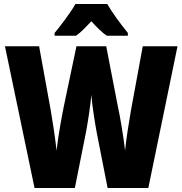

<svg xmlns="http://www.w3.org/2000/svg" viewBox="-20 -947 919 967"><path d="M520 -927H360C339 -889 285 -816 255 -781V-767H363C386 -783 409 -807 440 -840C469 -808 493 -784 518 -767H624V-781C586 -828 546 -882 520 -927ZM874 -714H699L639 -388C629 -330 615 -243 610 -189C602 -258 585 -361 573 -414L515 -714H365L302 -414C292 -365 273 -264 265 -189C258 -251 244 -344 236 -389L177 -714H5L154 0H357L413 -281C422 -329 436 -417 440 -469C445 -408 458 -330 467 -280L522 0H727Z"/></svg>

Font: Noto Sans Hebrew Condensed Black
Style: Regular
Weight: 900
Width: 3
Designer: Monotype Design Team
Foundry: Monotype Imaging Inc.
Version: Version 2.004